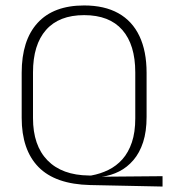

<svg xmlns="http://www.w3.org/2000/svg" viewBox="-20 -669 618 704"><path d="M576 15 310.5 9.5Q183 6.5 121.2 -56.5Q59.5 -119.5 59.5 -237V-402Q59.5 -521.5 118 -585.2Q176.5 -649 288.5 -649Q363 -649 414 -620.5Q465 -592 491.2 -536.8Q517.5 -481.5 517.5 -402V-240.5Q517.5 -187 504.8 -147.8Q492 -108.5 469.2 -82Q446.5 -55.5 417 -40.5Q387.5 -25.5 353.5 -21H347L576 -23ZM306 -25.5H314.5Q348 -31.5 377.5 -46Q407 -60.5 429 -85.2Q451 -110 463.5 -147Q476 -184 476 -235V-403.5Q476 -505 428.5 -559.2Q381 -613.5 288.5 -613.5Q196.5 -613.5 148.8 -559.2Q101 -505 101 -403.5V-236Q101 -135.5 154.2 -81Q207.5 -26.5 306 -25.5Z"/></svg>

Font: Anek Tamil ExtraLight
Style: Regular
Weight: 250
Version: Version 1.003